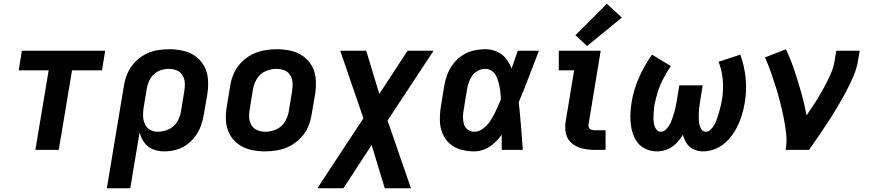

<svg xmlns="http://www.w3.org/2000/svg" viewBox="-20 -801 4648 1026"><path d="M169 0H294L365 -425H525L542 -530H97L80 -425H240Z M551 205H676L726 -94Q733 -65 750.5 -40Q768 -15 797 -3.5Q826 8 858 8Q888 8 919 0Q950 -8 977 -27Q1004 -46 1023.5 -72.5Q1043 -99 1053.5 -128.5Q1064 -158 1069 -188L1088 -298Q1094 -337 1091.5 -375Q1089 -413 1072 -445.5Q1055 -478 1026 -499.5Q997 -521 959.5 -529.5Q922 -538 884 -538Q851 -538 817.5 -532Q784 -526 753 -509Q722 -492 698 -465.5Q674 -439 660.5 -407Q647 -375 642 -342ZM824 -97Q800 -97 781 -108Q762 -119 753.5 -139.5Q745 -160 744.5 -183Q744 -206 748 -229L764 -325Q767 -346 776 -366.5Q785 -387 801.5 -403Q818 -419 839.5 -426Q861 -433 882 -433Q904 -433 924 -425Q944 -417 955 -399Q966 -381 967.5 -359.5Q969 -338 965 -315L947 -205Q943 -177 926.5 -150Q910 -123 881.5 -110Q853 -97 824 -97Z M1396 8Q1429 8 1463 2Q1497 -4 1529 -20.5Q1561 -37 1586.5 -63.5Q1612 -90 1626 -122.5Q1640 -155 1645 -188L1664 -298Q1670 -337 1667.5 -375.5Q1665 -414 1648 -446Q1631 -478 1601.5 -499.5Q1572 -521 1535 -529.5Q1498 -538 1459 -538Q1426 -538 1392 -532Q1358 -526 1326 -509.5Q1294 -493 1268.5 -466.5Q1243 -440 1229 -407.5Q1215 -375 1210 -342L1192 -232Q1185 -193 1187.5 -155Q1190 -117 1207 -84.5Q1224 -52 1253.5 -30.5Q1283 -9 1320.5 -0.5Q1358 8 1396 8ZM1398 -97Q1376 -97 1356 -105Q1336 -113 1324.5 -131Q1313 -149 1311.5 -171Q1310 -193 1314 -215L1332 -325Q1337 -354 1353.5 -381Q1370 -408 1399 -420.5Q1428 -433 1457 -433Q1480 -433 1500 -425Q1520 -417 1531 -399Q1542 -381 1543.5 -359.5Q1545 -338 1541 -315L1523 -205Q1518 -176 1501.5 -149Q1485 -122 1456 -109.5Q1427 -97 1398 -97Z M1676 205H1815L1966 -26L2036 205H2176L2051 -157L2297 -530H2158L2007 -299L1937 -530H1798L1922 -169Z M2514 8Q2542 8 2570 -3.5Q2598 -15 2620.5 -35.5Q2643 -56 2661 -81Q2661 -40 2661 0H2774Q2769 -64 2764 -127.5Q2759 -191 2752 -255Q2781 -323 2807 -392Q2833 -461 2860 -530H2747Q2731 -483 2714 -435Q2703 -463 2684 -487.5Q2665 -512 2636 -525Q2607 -538 2574 -538Q2543 -538 2511.5 -531Q2480 -524 2451.5 -505.5Q2423 -487 2402.5 -460.5Q2382 -434 2370.5 -403.5Q2359 -373 2354 -342L2336 -232Q2330 -195 2330.5 -158.5Q2331 -122 2344 -89.5Q2357 -57 2382.5 -34Q2408 -11 2443 -1.5Q2478 8 2514 8ZM2514 -97Q2495 -97 2479.5 -108.5Q2464 -120 2459 -138Q2454 -156 2454 -175.5Q2454 -195 2458 -215L2476 -325Q2479 -344 2485.5 -362.5Q2492 -381 2504.5 -398Q2517 -415 2535.5 -424Q2554 -433 2574 -433Q2595 -433 2610.5 -420.5Q2626 -408 2634 -389.5Q2642 -371 2646.5 -351.5Q2651 -332 2653.5 -311.5Q2656 -291 2657 -271Q2648 -249 2638.5 -227.5Q2629 -206 2618 -185Q2607 -164 2592.5 -144.5Q2578 -125 2557.5 -111Q2537 -97 2514 -97Z M3158 0H3216V-105H3158Q3148 -105 3139.5 -108Q3131 -111 3127 -119Q3123 -127 3125 -136L3190 -530H2966V-425H3048L3003 -153Q2997 -120 3004 -88Q3011 -56 3035.5 -35.5Q3060 -15 3092 -7.5Q3124 0 3158 0ZM3117 -555 3303 -707 3223 -781 3055 -613Z M3491 8Q3518 8 3545 -2.5Q3572 -13 3593 -34.5Q3614 -56 3629 -81Q3636 -56 3649.5 -35Q3663 -14 3686.5 -3Q3710 8 3736 8Q3773 8 3808 -7.5Q3843 -23 3869.5 -51.5Q3896 -80 3914 -113.5Q3932 -147 3943 -182Q3954 -217 3960 -253Q3971 -320 3964.5 -384.5Q3958 -449 3936 -509L3820 -471Q3838 -424 3842.5 -372.5Q3847 -321 3838 -268Q3836 -254 3832.5 -240.5Q3829 -227 3825.5 -213Q3822 -199 3818 -185.5Q3814 -172 3808.5 -158.5Q3803 -145 3796 -132.5Q3789 -120 3777.5 -108.5Q3766 -97 3752 -97Q3752 -97 3752 -97Q3752 -97 3752 -97Q3736 -97 3727.5 -111Q3719 -125 3716.5 -140Q3714 -155 3714 -170.5Q3714 -186 3714.5 -202Q3715 -218 3717.5 -233.5Q3720 -249 3722 -265L3735 -345H3610L3597 -265Q3594 -249 3591 -233Q3588 -217 3583.5 -201.5Q3579 -186 3573.5 -170Q3568 -154 3560.5 -139Q3553 -124 3540 -110.5Q3527 -97 3511 -97Q3495 -97 3486 -111Q3477 -125 3474.5 -140.5Q3472 -156 3472 -172.5Q3472 -189 3473.5 -205.5Q3475 -222 3477 -239Q3484 -275 3495.5 -311Q3507 -347 3525 -381.5Q3543 -416 3565 -448L3464 -509Q3423 -451 3394.5 -386Q3366 -321 3355 -254Q3349 -219 3348.5 -183.5Q3348 -148 3354.5 -114.5Q3361 -81 3378 -52Q3395 -23 3425.5 -7.5Q3456 8 3491 8Z M4178 0H4303Q4330 -38 4356 -76Q4382 -114 4407 -152.5Q4432 -191 4455.5 -230.5Q4479 -270 4500.5 -310.5Q4522 -351 4540 -392.5Q4558 -434 4565 -477L4574 -530H4449L4440 -477Q4434 -438 4416.5 -400Q4399 -362 4379 -325.5Q4359 -289 4336.5 -254Q4314 -219 4290 -184Q4279 -245 4262 -305Q4245 -365 4225.5 -423.5Q4206 -482 4180 -538L4068 -494Q4085 -456 4099 -416.5Q4113 -377 4125.5 -337Q4138 -297 4148.5 -256Q4159 -215 4167.5 -173Q4176 -131 4181 -87.5Q4186 -44 4178 0Z"/></svg>

Font: Iosevka Sparkle Oblique
Style: Bold
Weight: 700
Italic angle: -9°
Designer: Belleve Invis
Foundry: Belleve Invis
Version: Version 4.5.0; ttfautohint (v1.8.3)